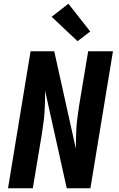

<svg xmlns="http://www.w3.org/2000/svg" viewBox="-20 -1010 640 1030"><path d="M23 0 144 -735H271L387 -212Q387 -240 387.5 -268.5Q388 -297 390 -326Q392 -355 396 -383.5Q400 -412 404 -441L453 -735H586L465 0H338L222 -523Q222 -495 221.5 -466.5Q221 -438 219 -409Q217 -380 213 -351.5Q209 -323 205 -294L156 0ZM396 -789 257 -920 347 -990 464 -841Z"/></svg>

Font: Iosevka Curly XBdEx
Style: Italic
Weight: 800
Width: 7
Italic angle: -9°
Monospace: yes
Designer: Belleve Invis
Foundry: Belleve Invis
Version: Version 11.1.0; ttfautohint (v1.8.3)